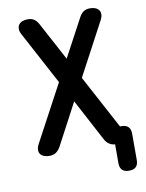

<svg xmlns="http://www.w3.org/2000/svg" viewBox="-97 -808 794 1041"><g transform="rotate(-10 300.0 -288.0)"><path d="M517 -665 363 -376 521 -81H529Q554 -81 566.5 -68.5Q579 -56 579 -31V114Q579 139 566.5 151.5Q554 164 528.5 164Q503 164 490.5 151.5Q478 139 478 114V10Q460 9 447 0Q432 -9 422 -28L300 -258L178 -28Q167 -9 152.5 0.5Q138 10 116 10Q102 10 89 5.5Q76 1 68.5 -8.5Q61 -18 61 -32Q61 -46 71 -65L237 -375L82 -665Q72 -683 72.5 -697.5Q73 -712 80.5 -721.5Q88 -731 100.5 -735.5Q113 -740 129 -740Q150 -740 164 -730.5Q178 -721 188 -702L300 -493L412 -702Q422 -721 436 -730.5Q450 -740 472 -740Q487 -740 499.5 -735.5Q512 -731 519.5 -721.5Q527 -712 527 -698Q527 -684 517 -665Z"/></g></svg>

Font: Maple Mono NL SemiBold
Style: Regular
Weight: 600
Monospace: yes
Designer: subframe7536
Version: Version 7.000